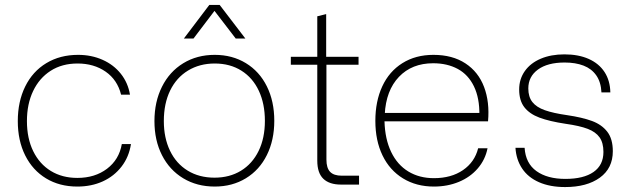

<svg xmlns="http://www.w3.org/2000/svg" viewBox="-20 -747 2552 777"><path d="M52 -257Q52 -336 82 -397Q112 -458 167.5 -491.5Q223 -525 296 -525Q350 -525 395 -505Q440 -485 469 -448.5Q498 -412 506 -364H470Q455 -424 407.5 -457Q360 -490 294 -490Q231 -490 185 -460.5Q139 -431 114 -378.5Q89 -326 89 -257Q89 -187 114.5 -135Q140 -83 186 -55Q232 -27 293 -27Q364 -27 413 -64Q462 -101 473 -164H510Q502 -112 472 -73Q442 -34 396 -13Q350 8 293 8Q221 8 166.5 -25Q112 -58 82 -118Q52 -178 52 -257Z M605 -257Q605 -335 635.5 -396Q666 -457 721.5 -491Q777 -525 849 -525Q920 -525 975 -491.5Q1030 -458 1060 -397.5Q1090 -337 1090 -258Q1090 -180 1060 -119.5Q1030 -59 975 -25.5Q920 8 849 8Q777 8 721.5 -25.5Q666 -59 635.5 -119Q605 -179 605 -257ZM1052 -258Q1052 -327 1027.5 -379.5Q1003 -432 957 -461Q911 -490 849 -490Q788 -490 741 -461.5Q694 -433 668.5 -380.5Q643 -328 643 -257Q643 -189 668 -137Q693 -85 739.5 -56.5Q786 -28 848 -28Q909 -28 955 -56Q1001 -84 1026.5 -136Q1052 -188 1052 -258ZM827 -727H869L973 -591H934L848 -703L763 -591H724Z M1264 -97V-485H1157V-517H1264V-681L1300 -690V-517H1431V-485H1301V-101Q1301 -67 1316 -51.5Q1331 -36 1363 -36H1433V0H1360Q1313 0 1288.5 -23.5Q1264 -47 1264 -97Z M1499 -258Q1499 -337 1527 -397.5Q1555 -458 1608.5 -491.5Q1662 -525 1734 -525Q1811 -525 1863.5 -490.5Q1916 -456 1939 -395Q1962 -334 1955 -256H1536Q1538 -184 1563 -132Q1588 -80 1632.5 -53Q1677 -26 1736 -26Q1806 -26 1853.5 -58.5Q1901 -91 1915 -147H1953Q1944 -101 1913.5 -65.5Q1883 -30 1837 -11Q1791 8 1736 8Q1665 8 1611 -25Q1557 -58 1528 -118Q1499 -178 1499 -258ZM1532 -290H1925L1920 -281Q1921 -350 1898 -397.5Q1875 -445 1832.5 -468Q1790 -491 1733 -491Q1647 -491 1594.5 -436Q1542 -381 1537 -284Z M2066 -149H2103Q2107 -86 2151 -54.5Q2195 -23 2268 -23Q2342 -23 2382 -51Q2422 -79 2422 -132Q2422 -169 2406.5 -191Q2391 -213 2358.5 -225.5Q2326 -238 2269 -246Q2203 -256 2163 -271Q2123 -286 2102 -313Q2081 -340 2081 -385Q2081 -427 2104 -459.5Q2127 -492 2168.5 -509.5Q2210 -527 2264 -527Q2321 -527 2362.5 -508.5Q2404 -490 2426.5 -455.5Q2449 -421 2450 -373H2414Q2412 -415 2393 -442Q2374 -469 2341.5 -481.5Q2309 -494 2265 -494Q2196 -494 2157 -465.5Q2118 -437 2118 -389Q2118 -355 2134.5 -334Q2151 -313 2185 -301Q2219 -289 2275 -281Q2336 -272 2375.5 -257.5Q2415 -243 2437.5 -214Q2460 -185 2460 -135Q2460 -66 2407.5 -28Q2355 10 2267 10Q2206 10 2161.5 -9.5Q2117 -29 2093 -65Q2069 -101 2066 -149Z"/></svg>

Font: Mona Sans VF XLt
Style: Regular
Weight: 200
Designer: Deni Anggara
Foundry: GitHub
Version: Version 2.000;Glyphs 3.2.3 (3260)